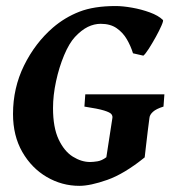

<svg xmlns="http://www.w3.org/2000/svg" viewBox="-20 -599 562 633"><path d="M522 -288.1 519 -247.6Q495.1 -240.2 484.4 -230.5Q473.6 -220.7 472.7 -210.4Q470.7 -194.8 467.3 -168.2Q463.9 -141.6 461.2 -116.7Q458.5 -91.8 457 -80.1Q389.2 -25.4 333.5 -5.9Q277.8 13.7 241.7 13.7Q184.1 13.7 134 -15.6Q84 -44.9 53.5 -98.1Q22.9 -151.4 22.9 -223.1Q22.9 -309.1 59.3 -383.1Q95.7 -457 154.3 -507.8Q193.4 -541.5 241.5 -560.3Q289.6 -579.1 361.3 -579.1Q384.8 -579.1 415.3 -573.7Q445.8 -568.4 473.9 -558.1Q502 -547.9 517.1 -533.2Q519.5 -531.2 512.5 -514.9Q505.4 -498.5 493.7 -477.3Q481.9 -456.1 470.5 -438.2Q459 -420.4 452.6 -415.5L418.5 -423.3Q411.1 -447.3 398.2 -469.5Q385.3 -491.7 364.5 -506.1Q343.8 -520.5 312 -520.5Q290.5 -520.5 269.5 -510.3Q248.5 -500 227.1 -477.1Q208 -456.5 191.4 -417Q174.8 -377.4 164.8 -331.1Q154.8 -284.7 154.8 -242.7Q154.8 -178.7 173.3 -139.4Q191.9 -100.1 220.2 -82.5Q248.5 -64.9 276.9 -64.9Q286.6 -64.9 301 -67.1Q315.4 -69.3 330.6 -80.6L350.6 -210.4Q351.6 -216.8 347.2 -222.7Q342.8 -228.5 323.2 -234.6Q303.7 -240.7 258.3 -247.6L261.2 -288.1Z"/></svg>

Font: Dai Banna SIL
Style: Bold Italic
Weight: 700
Italic angle: -11°
Designer: Victor Gaultney
Foundry: SIL International
Version: Version 4.000